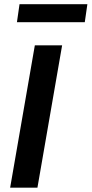

<svg xmlns="http://www.w3.org/2000/svg" viewBox="-20 -870 425 890"><path d="M153.5 0H27L141.5 -660H268ZM373 -767H58.5L70.5 -850.5H385Z"/></svg>

Font: Lucymar Sans SemiBold
Style: Italic
Weight: 600
Italic angle: -10°
Foundry: The League of Moveable Type (original font) / Main changes by Cristiano Sobral with portions from Mirco Monsees
Version: Version 2.00;August 30, 2020;FontCreator 13.0.0.2681 64-bit